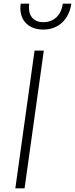

<svg xmlns="http://www.w3.org/2000/svg" viewBox="-20 -1019 406 1039"><path d="M63 0H113L217 -745H167ZM92 -999C80 -917 128 -859 214 -859C300 -859 354 -917 366 -999H320C312 -940 274 -899 215 -899C156 -899 130 -940 138 -999Z"/></svg>

Font: Mluvka ExtraLight
Style: Italic
Weight: 200
Italic angle: -8°
Designer: Modified by Jiří Krblich, Original typeface by Gumpita Rahayu
Foundry: Gumpita Rahayu & Jiří Krblich
Version: Version 2.000;Glyphs 3.1.1 (3134)